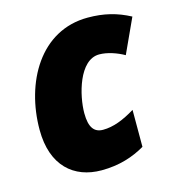

<svg xmlns="http://www.w3.org/2000/svg" viewBox="-90 -640 665 728"><g transform="rotate(-15 242.0 -276.5)"><path d="M221 10C291 10 347 -9 393 -36V-181C347 -153 306 -137 266 -137C232 -137 213 -159 213 -216C213 -285 246 -417 325 -417C357 -417 394 -404 422 -388L484 -523C433 -550 383 -563 319 -563C132 -563 33 -384 33 -199C33 -57 113 10 221 10Z"/></g></svg>

Font: Noto Sans SemiCondensed Black
Style: Italic
Weight: 900
Width: 4
Italic angle: -12°
Designer: Monotype Design Team
Foundry: Monotype Imaging Inc.
Version: Version 2.013